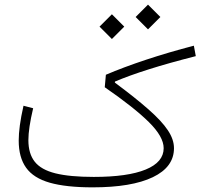

<svg xmlns="http://www.w3.org/2000/svg" viewBox="-20 -806 862 826"><path d="M81.1 -351.1 122.6 -340.3Q102.1 -253.9 102.1 -203.1Q102.1 -145 129.4 -110.4Q156.7 -75.7 218.5 -60.3Q280.3 -44.9 383.3 -44.9Q529.8 -44.9 606.9 -76.7Q684.1 -108.4 684.1 -168.5Q684.1 -217.8 620.4 -280.8Q556.6 -343.8 430.7 -430.7L435.5 -484.4Q510.7 -516.6 608.6 -549.1Q706.5 -581.5 814 -609.4L822.3 -564.5Q707 -535.2 621.3 -508.1Q535.6 -481 474.6 -455.1L474.1 -450.7Q563.5 -384.3 619.6 -334.7Q675.8 -285.2 702.1 -245.6Q728.5 -206.1 728.5 -168.5Q728.5 -87.4 637.5 -43.7Q546.4 0 378.4 0Q264.2 0 194.1 -20Q124 -40 92.3 -84.5Q60.5 -128.9 60.5 -201.2Q60.5 -230 65.4 -266.8Q70.3 -303.7 81.1 -351.1ZM563.5 -732.9 616.7 -786.1 669.9 -732.9 616.7 -679.7ZM408.2 -691.4 461.4 -744.6 514.6 -691.4 461.4 -638.2Z"/></svg>

Font: Estedad-FD ExtraLight
Style: Regular
Weight: 200
Designer: Amin Abedi
Version: Version 7.3